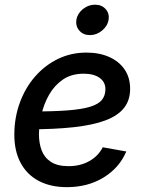

<svg xmlns="http://www.w3.org/2000/svg" viewBox="-20 -772 613 804"><path d="M260.3 11.7Q191.9 11.7 142.3 -14.4Q92.8 -40.5 66.2 -90.3Q39.6 -140.1 40 -210.4Q40.5 -281.2 63.5 -343.3Q86.4 -405.3 127.4 -452.1Q168.5 -499 223.1 -525.4Q277.8 -551.8 341.8 -551.8Q396 -551.8 437.3 -533.4Q478.5 -515.1 501.7 -481.2Q524.9 -447.3 524.9 -399.9Q524.9 -352.1 499 -319.6Q473.1 -287.1 420.7 -267.6Q368.2 -248 288.3 -239.3Q208.5 -230.5 100.6 -230.5L113.3 -305.2Q204.1 -305.2 263.9 -309.8Q323.7 -314.5 358.2 -325.2Q392.6 -335.9 407 -354Q421.4 -372.1 421.4 -398.9Q421.4 -428.7 397 -446Q372.6 -463.4 330.6 -463.4Q278.8 -463.4 242.9 -438.5Q207 -413.6 185.1 -374.5Q163.1 -335.4 153.3 -291.5Q143.6 -247.6 143.1 -209.5Q143.1 -172.4 154.5 -142.1Q166 -111.8 193.4 -94Q220.7 -76.2 267.1 -76.2Q316.9 -76.2 354.5 -97.7Q392.1 -119.1 410.2 -155.3L508.8 -137.7Q480 -69.3 413.8 -28.8Q347.7 11.7 260.3 11.7ZM356.4 -625Q328.6 -625 312.3 -643.8Q295.9 -662.6 299.8 -689Q304.2 -715.3 327.1 -733.9Q350.1 -752.4 377.9 -752.4Q405.8 -752.4 422.4 -733.9Q439 -715.3 434.6 -689Q430.2 -662.6 407.2 -643.8Q384.3 -625 356.4 -625Z"/></svg>

Font: Inter 17pt Medium
Style: Italic
Weight: 500
Italic angle: -9.3988°
Version: Version 4.001;git-66647c0bb